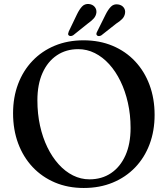

<svg xmlns="http://www.w3.org/2000/svg" viewBox="-20 -917 834 955"><path d="M395.5 -716.5Q475 -716.5 540 -689.2Q605 -662 651.8 -612.2Q698.5 -562.5 723.8 -494.5Q749 -426.5 749 -345.5Q749 -266 724 -199.5Q699 -133 652.2 -84.2Q605.5 -35.5 540.8 -8.8Q476 18 396.5 18Q318 18 253.5 -9.2Q189 -36.5 142.2 -86.2Q95.5 -136 70.2 -204Q45 -272 45 -353.5Q45 -433 70 -499.2Q95 -565.5 141.5 -614.2Q188 -663 252.5 -689.8Q317 -716.5 395.5 -716.5ZM629.5 -280.5Q629.5 -346.5 616.2 -405.5Q603 -464.5 579.2 -513.2Q555.5 -562 523 -597.8Q490.5 -633.5 451.5 -653Q412.5 -672.5 369 -672.5Q308.5 -672.5 262.8 -641.8Q217 -611 191.5 -554.2Q166 -497.5 166 -418Q166 -351.5 179 -292.2Q192 -233 215.8 -184.2Q239.5 -135.5 271.8 -99.8Q304 -64 343 -44.5Q382 -25 425 -25Q486.5 -25 532.2 -55.8Q578 -86.5 603.8 -143.8Q629.5 -201 629.5 -280.5ZM362.5 -845Q374.5 -870 388 -884.5Q401.5 -899 422.5 -897Q440.5 -895 450.8 -883Q461 -871 459.5 -854.5Q457.5 -838 446.5 -825.5Q435.5 -813 417.5 -800.5L344.5 -742Q339 -738.5 333 -737.8Q327 -737 322.5 -740.5Q318 -744 318.8 -749Q319.5 -754 322 -760.5ZM505.5 -845Q518 -870 532 -884Q546 -898 567 -895Q585 -892.5 594.8 -880.2Q604.5 -868 602 -851.5Q599.5 -835 588 -823Q576.5 -811 558 -799.5L484.5 -741.5Q479 -738 473 -737.5Q467 -737 463 -740.5Q458.5 -744.5 459.5 -749.8Q460.5 -755 463.5 -760.5Z"/></svg>

Font: Fraunces 12pt
Style: Regular
Weight: 400
Version: Version 1.000;[b76b70a41]